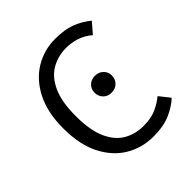

<svg xmlns="http://www.w3.org/2000/svg" viewBox="-192 -836 984 984"><g transform="rotate(-45 300.0 -344.5)"><path d="M358 -699.5Q425.5 -699.5 471 -682.5Q516.5 -665.5 557.5 -632.5L509 -576Q476.5 -603.5 440.2 -615.2Q404 -627 364.5 -627Q308 -627 260 -600.2Q212 -573.5 182.8 -511.8Q153.5 -450 153.5 -344.5Q153.5 -242 181.2 -180Q209 -118 256.5 -90.5Q304 -63 362.5 -63Q420.5 -63 457.8 -80.5Q495 -98 522.5 -120.5L567.5 -63.5Q536 -33 485.5 -10.8Q435 11.5 361.5 11.5Q278 11.5 210.2 -29.5Q142.5 -70.5 103 -149.8Q63.5 -229 63.5 -344.5Q63.5 -460.5 103.8 -539.5Q144 -618.5 211.2 -659Q278.5 -699.5 358 -699.5ZM368.5 -421.3Q396.8 -421.3 414.2 -403.9Q431.7 -386.4 431.7 -361.2Q431.7 -335 414.2 -317.2Q396.8 -299.5 368.5 -299.5Q340.7 -299.5 323.5 -317.2Q306.3 -335 306.3 -361.2Q306.3 -386.4 323.5 -403.9Q340.7 -421.3 368.5 -421.3Z"/></g></svg>

Font: Fast_Mono
Style: Regular
Weight: 400
Monospace: yes
Designer: Carrois Corporate, Edenspiekermann AG, Nikita Prokopov
Foundry: Carrois Corporate, Edenspiekermann AG, Nikita Prokopov
Version: Version 5.002